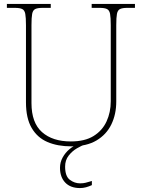

<svg xmlns="http://www.w3.org/2000/svg" viewBox="-20 -734 721 976"><path d="M342 10Q273 10 221.5 -12Q170 -34 141 -83.5Q112 -133 112 -214V-606Q112 -645 108.5 -663.5Q105 -682 93 -688Q81 -694 56 -694H15V-714H238V-694H196Q171 -694 159 -688Q147 -682 143.5 -663.5Q140 -645 140 -606V-210Q140 -110 193.5 -62.5Q247 -15 340 -15Q411 -15 455.5 -42.5Q500 -70 521.5 -116.5Q543 -163 543 -219V-606Q543 -645 539.5 -663.5Q536 -682 524 -688Q512 -694 487 -694H446V-714H666V-694H627Q602 -694 590 -688Q578 -682 574.5 -663.5Q571 -645 571 -606V-218Q571 -153 546 -101.5Q521 -50 470.5 -20Q420 10 342 10ZM387 222Q338 222 311.5 194Q285 166 285 119Q285 91 298.5 66.5Q312 42 333.5 24Q355 6 378 0H413Q395 6 371 20Q347 34 329 57Q311 80 311 113Q311 162 335 180Q359 198 387 198Q403 198 415 195Q427 192 447 186V207Q432 214 417 218Q402 222 387 222Z"/></svg>

Font: Noto Serif Devanagari Thin
Style: Regular
Weight: 100
Designer: Universal Thirst, Indian Type Foundry and the Monotype Design Team
Foundry: Monotype Imaging Inc.
Version: Version 2.004; ttfautohint (v1.8.4.7-5d5b)